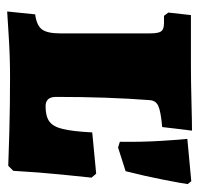

<svg xmlns="http://www.w3.org/2000/svg" viewBox="-30 -517 555 535"><g transform="rotate(90 247.5 -249.5)"><path d="M20 -70Q51 -74 62 -89Q73 -104 73 -139V-390Q73 -414 67 -421.5Q61 -429 44 -429H24L15 -441L22 -504H161Q206 -504 263.5 -505.5Q321 -507 344 -507L334 -424Q290 -420 275 -413Q260 -406 259 -389Q250 -272 250 -128Q250 -99 276 -99Q304 -99 318.5 -109.5Q333 -120 339.5 -147Q346 -174 349 -229L464 -240L475 -227Q473 -209 466.5 -144.5Q460 -80 456 -9L442 5Q421 4 347 2Q273 0 195 0Q140 0 84 3.5Q28 7 12 8ZM375 -306Q376 -365 372.5 -421.5Q369 -478 367 -494L485 -505L493 -495Q491 -480 481 -428.5Q471 -377 457 -322L391 -301Z"/></g></svg>

Font: Alegreya SC Black
Style: Regular
Weight: 900
Designer: Juan Pablo del Peral
Foundry: Huerta Tipografica
Version: Version 2.007; ttfautohint (v1.6)